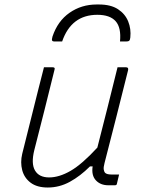

<svg xmlns="http://www.w3.org/2000/svg" viewBox="-20 -826 640 856"><path d="M176 -526H215Q227 -526 223 -515Q201 -426 178.5 -336Q156 -246 133 -157Q118 -97 136 -66Q154 -35 199 -35Q244 -35 295 -64.5Q346 -94 414 -168Q437 -257 459.5 -347Q482 -437 504 -526H542Q554 -526 551 -513Q526 -411 499 -306Q472 -201 446 -99Q441 -80 442.5 -70.5Q444 -61 448 -56Q456 -48 476 -48H511Q509 -39 506 -27Q503 -15 501 -6Q500 0 492 0H463Q428 0 407.5 -22Q387 -44 393 -84H381Q338 -41 291.5 -15.5Q245 10 193 10Q145 10 116.5 -11.5Q88 -33 79 -67.5Q70 -102 79 -140L151 -428Q157 -451 163 -475Q169 -499 176 -526ZM414 -760Q298 -760 257 -641H222Q215 -641 212.5 -645Q210 -649 214 -663Q237 -732 290 -769Q343 -806 411 -806H421Q474 -806 506 -785Q538 -764 551.5 -730.5Q565 -697 561 -659Q560 -648 556 -644.5Q552 -641 542 -641H515Q521 -703 495.5 -731.5Q470 -760 414 -760Z"/></svg>

Font: Recursive Mn Lnr St Lt
Style: Italic
Weight: 300
Italic angle: -15°
Monospace: yes
Version: Version 1.079;hotconv 1.0.112;makeotfexe 2.5.65598; ttfautoh